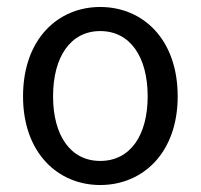

<svg xmlns="http://www.w3.org/2000/svg" viewBox="-20 -518 575 550"><path d="M267 12C389 12 489 -80 489 -242C489 -406 389 -498 267 -498C146 -498 46 -406 46 -242C46 -80 146 12 267 12ZM267 -57C182 -57 132 -130 132 -242C132 -355 182 -429 267 -429C353 -429 403 -355 403 -242C403 -130 353 -57 267 -57Z"/></svg>

Font: DAIFUKU Sans
Style: Regular
Weight: 400
Designer: Original font ‘Source Han Sans JP’ : Paul D. Hunt
Foundry: Daifuku
Version: Version 1.000